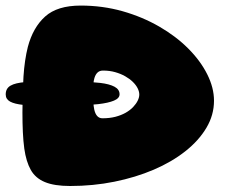

<svg xmlns="http://www.w3.org/2000/svg" viewBox="-42 -634 795 672"><path d="M119.5 -263.5Q71 -263.5 39.8 -266.8Q8.5 -270 -6.8 -278.5Q-22 -287 -22 -303.5Q-22 -324.5 -5.2 -334.2Q11.5 -344 47.5 -346.8Q83.5 -349.5 143 -349.5Q192 -349.5 234.5 -348.5Q277 -347.5 309 -343.8Q341 -340 358.8 -330.5Q376.5 -321 376.5 -304Q376.5 -290 356.8 -281.8Q337 -273.5 301.5 -269.5Q266 -265.5 219.5 -264.5Q173 -263.5 119.5 -263.5ZM203.5 17Q148 17 115 3.2Q82 -10.5 65.8 -39.2Q49.5 -68 43 -114Q39.5 -140 38 -171.5Q36.5 -203 36.5 -240.5Q36.5 -308 40.2 -366.2Q44 -424.5 55.5 -470Q73.5 -538 116 -576.2Q158.5 -614.5 240.5 -614.5Q317 -614.5 386.8 -594.8Q456.5 -575 515 -541.2Q573.5 -507.5 616.5 -464.5Q659.5 -421.5 683.2 -374.2Q707 -327 707 -281.5Q707 -231.5 680.5 -186.8Q654 -142 606.5 -104.5Q559 -67 495.8 -40Q432.5 -13 358.2 2Q284 17 203.5 17ZM316.5 -220Q341.5 -220 361.8 -225.2Q382 -230.5 397.5 -239.2Q413 -248 423.8 -259.2Q434.5 -270.5 440 -281.8Q445.5 -293 445.5 -303Q445.5 -313.5 439.8 -325Q434 -336.5 422.8 -347.5Q411.5 -358.5 396 -367.2Q380.5 -376 361 -381.5Q341.5 -387 318.5 -387Q307 -387 299.8 -380.5Q292.5 -374 288.5 -361Q286 -352.5 284.8 -341Q283.5 -329.5 283.5 -315.5Q283.5 -294.5 284.5 -278Q285.5 -261.5 288 -250Q295 -220 316.5 -220Z"/></svg>

Font: Gluten Thin ExtraBold
Style: Regular
Weight: 800
Version: Version 1.300